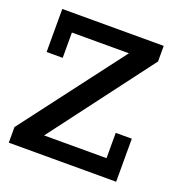

<svg xmlns="http://www.w3.org/2000/svg" viewBox="-108 -668 726 763"><g transform="rotate(20 255.0 -286.0)"><path d="M396 -182V-75H132L457 -506V-572H28V-390H96V-497H337L10 -66V0H464V-182Z"/></g></svg>

Font: Glegoo
Style: Bold
Weight: 700
Version: Version 2.0.1; ttfautohint (v0.9) -r 48 -G 60